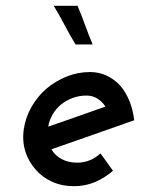

<svg xmlns="http://www.w3.org/2000/svg" viewBox="-20 -632 490 661"><path d="M278 -303Q299 -303 315.5 -292.5Q332 -282 343 -265Q294 -248 245 -230.5Q196 -213 146 -196Q150 -219 161.5 -238.5Q173 -258 190 -272Q207 -286 229.5 -294.5Q252 -303 278 -303ZM442 -218Q438 -254 425.5 -284.5Q413 -315 394 -337Q374 -359 347.5 -371.5Q321 -384 290 -384Q248 -384 209.5 -368.5Q171 -353 140 -327Q109 -300 88.5 -264Q68 -228 62 -188Q56 -147 67 -111.5Q78 -76 102 -49Q125 -22 159 -6.5Q193 9 235 9Q273 9 306.5 -5Q340 -19 369 -44Q358 -59 347.5 -74Q337 -89 326 -104Q310 -89 289.5 -80.5Q269 -72 246 -72Q215 -72 192 -84.5Q169 -97 157 -118Q229 -143 300 -168Q371 -193 442 -218ZM247 -612H165Q185 -579 202.5 -545.5Q220 -512 240 -479H299Q285 -512 273 -545.5Q261 -579 247 -612Z"/></svg>

Font: Josefin Slab Thin
Style: Bold Italic
Weight: 700
Italic angle: -12°
Version: Version 2.000